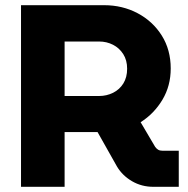

<svg xmlns="http://www.w3.org/2000/svg" viewBox="-20 -720 724 740"><path d="M61 0V-700H381Q452 -700 510.5 -669Q569 -638 603.5 -583Q638 -528 638 -456Q638 -389 606 -335.5Q574 -282 522 -249L578 -154Q583 -147 589.5 -143Q596 -139 607 -139H669V0H571Q526 0 489 -21.5Q452 -43 431 -78L356 -211Q349 -211 341.5 -211Q334 -211 326 -211H229V0ZM229 -350H362Q391 -350 416 -362.5Q441 -375 455.5 -398.5Q470 -422 470 -455Q470 -488 455 -511.5Q440 -535 415.5 -547.5Q391 -560 362 -560H229Z"/></svg>

Font: MuseoModerno Thin
Style: Bold
Weight: 700
Version: Version 1.003